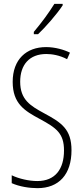

<svg xmlns="http://www.w3.org/2000/svg" viewBox="-20 -969 434 999"><path d="M306 -941V-949H263C231 -898 200 -856 156 -803V-791H178C217 -828 275 -894 306 -941ZM352 -187C352 -297 300 -331 209 -380C137 -419 85 -451 85 -544C85 -632 133 -688 221 -688C249 -688 290 -682 329 -661L344 -695C314 -710 267 -724 220 -724C117 -724 46 -660 46 -543C46 -429 109 -392 187 -350C274 -303 313 -275 313 -186C313 -90 268 -27 174 -27C131 -27 78 -39 41 -57V-16C81 2 133 10 175 10C287 10 352 -62 352 -187Z"/></svg>

Font: Noto Sans Lao UI ExtCond ExtLt
Style: Regular
Weight: 200
Width: 2
Designer: Monotype Design Team
Foundry: Monotype Imaging Inc.
Version: Version 2.000